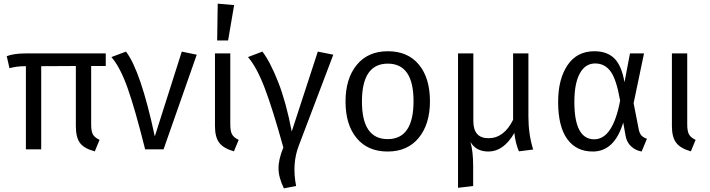

<svg xmlns="http://www.w3.org/2000/svg" viewBox="-20 -819 3892 1053"><path d="M560 -457H480V-136Q480 -98 490 -81Q500 -64 526 -52L500 11Q442 -4 419 -34.5Q396 -65 396 -127V-457L206 -456V0H122V-456H119Q71 -456 32 -445L17 -511Q57 -526 120 -526H560Z M671 -536Q752 -430 829 -71L977 -536L1059 -519L877 0H776Q721 -220 680 -335.5Q639 -451 591 -506Z M1174 -799 1264 -791 1231 -597H1171ZM1243 -526V-137Q1243 -99 1253 -81.5Q1263 -64 1289 -52L1263 11Q1206 -5 1182.5 -36Q1159 -67 1159 -127V-526Z M1419 -536Q1462 -480 1505.5 -369.5Q1549 -259 1580 -98L1723 -536L1808 -519L1619 -21Q1580 79 1604 201L1537 214Q1508 155 1507.5 105Q1507 55 1534 -10Q1476 -220 1432 -335.5Q1388 -451 1340 -506Z M2107 -538Q2217 -538 2277.5 -464.5Q2338 -391 2338 -264Q2338 -138 2276.5 -63Q2215 12 2106 12Q1997 12 1936 -61.5Q1875 -135 1875 -262Q1875 -388 1936.5 -463Q1998 -538 2107 -538ZM2107 -470Q1965 -470 1965 -262Q1965 -56 2106 -56Q2248 -56 2248 -264Q2248 -470 2107 -470Z M2904 1 2826 11Q2807 -32 2801 -90Q2742 12 2659 12Q2590 12 2560 -41Q2575 11 2575 92V201L2492 211V-526H2576V-155Q2576 -61 2659 -61Q2744 -61 2794 -162V-526H2878V-179Q2878 -83 2904 1Z M3240 -538Q3309 -538 3349 -499Q3389 -460 3405 -368L3435 -526H3512L3455 -253L3483 -110Q3487 -89 3497 -77Q3507 -65 3528 -58L3499 12Q3465 6 3440.5 -17Q3416 -40 3410 -79L3398 -147Q3350 12 3231 12Q3140 12 3090.5 -57Q3041 -126 3041 -260Q3041 -385 3092.5 -461.5Q3144 -538 3240 -538ZM3244 -471Q3190 -471 3160 -416.5Q3130 -362 3130 -260Q3130 -55 3239 -55Q3341 -55 3381 -267Q3361 -383 3329 -427Q3297 -471 3244 -471Z M3749 -526V-137Q3749 -99 3759 -81.5Q3769 -64 3795 -52L3769 11Q3712 -5 3688.5 -36Q3665 -67 3665 -127V-526Z"/></svg>

Font: FiraGO Book
Style: Regular
Weight: 350
Designer: bBox Type
Foundry: bBox Type GmbH
Version: Version 1.001;PS 001.001;hotconv 1.0.88;makeotf.lib2.5.64775